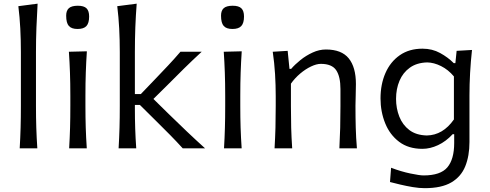

<svg xmlns="http://www.w3.org/2000/svg" viewBox="-20 -801 2644 1037"><path d="M86.4 0Q89.8 -58.1 91.3 -111.8Q92.8 -165.5 92.8 -230V-519.5Q92.8 -585.4 89.6 -647Q86.4 -708.5 79.1 -767.6L183.1 -781.2Q179.2 -717.8 176.8 -653.3Q174.3 -588.9 174.3 -519.5V-230Q174.3 -165.5 176 -111.8Q177.7 -58.1 181.6 0Z M353.5 0Q356.9 -58.1 358.4 -111.8Q359.9 -165.5 359.9 -230V-282.7Q359.9 -352.5 357.9 -408.2Q356 -463.9 352.1 -521.5L449.2 -523.9Q445.3 -465.3 443.4 -409.2Q441.4 -353 441.4 -282.7V-230Q441.4 -165.5 443.1 -111.8Q444.8 -58.1 448.7 0ZM398.9 -644.5Q366.2 -644.5 351.8 -660.9Q337.4 -677.2 337.4 -716.3Q337.4 -744.1 352.3 -757.1Q367.2 -770 400.4 -770Q433.1 -770 447.3 -756.1Q461.4 -742.2 461.4 -711.9Q461.4 -676.3 446.8 -660.4Q432.1 -644.5 398.9 -644.5Z M620.6 0Q624 -58.1 625.5 -111.8Q627 -165.5 627 -230V-519.5Q627 -585.4 623.8 -647Q620.6 -708.5 613.3 -767.6L718.3 -781.2Q713.4 -717.8 710.9 -653.3Q708.5 -588.9 708.5 -519.5V-293H740.7L817.9 -373.5Q853.5 -410.6 888.2 -447.5Q922.9 -484.4 954.6 -521.5H1069.3Q1019.5 -475.6 973.1 -429.9Q926.8 -384.3 881.8 -338.9L808.6 -266.6L893.1 -183.6Q939.9 -137.7 988.5 -91.6Q1037.1 -45.4 1087.4 0H966.8Q934.1 -36.1 898.7 -72Q863.3 -107.9 827.1 -143.6L735.4 -234.4H708.5V-217.8Q708.5 -158.7 710.2 -107.2Q711.9 -55.7 715.8 0Z M1189.9 0Q1193.4 -58.1 1194.8 -111.8Q1196.3 -165.5 1196.3 -230V-282.7Q1196.3 -352.5 1194.3 -408.2Q1192.4 -463.9 1188.5 -521.5L1285.6 -523.9Q1281.7 -465.3 1279.8 -409.2Q1277.8 -353 1277.8 -282.7V-230Q1277.8 -165.5 1279.5 -111.8Q1281.2 -58.1 1285.2 0ZM1235.4 -644.5Q1202.6 -644.5 1188.2 -660.9Q1173.8 -677.2 1173.8 -716.3Q1173.8 -744.1 1188.7 -757.1Q1203.6 -770 1236.8 -770Q1269.5 -770 1283.7 -756.1Q1297.9 -742.2 1297.9 -711.9Q1297.9 -676.3 1283.2 -660.4Q1268.6 -644.5 1235.4 -644.5Z M1462.9 0Q1466.3 -58.1 1467.8 -111.8Q1469.2 -165.5 1469.2 -230V-282.7Q1469.2 -340.3 1465.6 -400.9Q1461.9 -461.4 1453.1 -521.5L1533.7 -526.4L1543.5 -429.2H1552.7Q1572.8 -452.6 1602.8 -476.8Q1632.8 -501 1668.5 -517.3Q1704.1 -533.7 1740.2 -533.7Q1824.7 -533.7 1863.5 -485.8Q1902.3 -438 1902.3 -347.2Q1902.3 -313 1901.1 -283.2Q1899.9 -253.4 1899.9 -230Q1899.9 -165.5 1901.4 -111.8Q1902.8 -58.1 1907.7 0H1813Q1815.9 -58.1 1817.4 -111.3Q1818.8 -164.6 1818.8 -226.6V-319.8Q1818.8 -387.7 1795.7 -421.9Q1772.5 -456.1 1712.9 -456.1Q1689.5 -456.1 1659.7 -441.9Q1629.9 -427.7 1601.3 -403.6Q1572.8 -379.4 1551.3 -349.1V-226.6Q1551.3 -164.6 1552.7 -111.3Q1554.2 -58.1 1558.1 0Z M2273.9 215.3Q2244.6 215.3 2209.5 209.5Q2174.3 203.6 2141.6 195.8Q2108.9 188 2086.4 182.1L2092.3 105Q2146 125.5 2196.3 136Q2246.6 146.5 2267.6 146.5Q2359.4 146.5 2396.2 102.8Q2433.1 59.1 2433.1 -28.8V-76.2H2424.8Q2388.7 -37.1 2345.9 -17.1Q2303.2 2.9 2261.2 2.9Q2186 2.9 2135.7 -35.2Q2085.4 -73.2 2060.3 -135.5Q2035.2 -197.8 2035.2 -269.5Q2035.2 -345.7 2061.8 -406.5Q2088.4 -467.3 2139.2 -502.7Q2189.9 -538.1 2262.2 -538.1Q2314.5 -538.1 2357.2 -514.6Q2399.9 -491.2 2430.7 -460H2439.5L2446.3 -526.4L2529.3 -531.2Q2522.5 -469.2 2519 -407Q2515.6 -344.7 2515.6 -285.2V-33.7Q2515.6 41 2492.9 97.2Q2470.2 153.3 2417.5 184.3Q2364.7 215.3 2273.9 215.3ZM2285.2 -69.3Q2372.1 -70.8 2431.6 -155.8V-388.2Q2400.9 -424.8 2362.1 -444.1Q2323.2 -463.4 2287.1 -463.9Q2231 -462.4 2193.6 -435.5Q2156.2 -408.7 2137.7 -364.7Q2119.1 -320.8 2119.1 -267.1Q2119.1 -215.8 2136.7 -171.1Q2154.3 -126.5 2190.9 -98.6Q2227.5 -70.8 2285.2 -69.3Z"/></svg>

Font: Pinar DS2-Regular
Style: Regular
Weight: 400
Designer: Amin Abedi
Version: Version 2.000